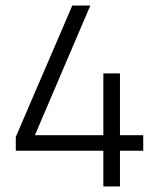

<svg xmlns="http://www.w3.org/2000/svg" viewBox="-20 -670 569 693"><path d="M353 -126H37V-176L241 -650H306L106 -182H353V-405H413V-182H497V-126H413V3H353Z"/></svg>

Font: Bellota
Style: Regular
Weight: 400
Designer: Kemie Guaida
Foundry: Kemie Guaida
Version: Version 4.001